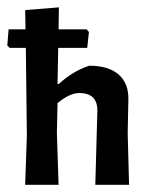

<svg xmlns="http://www.w3.org/2000/svg" viewBox="-23 -512 415 532"><path d="M196.3 -254.2Q170.1 -254.2 136.4 -226.2L134.6 -143L139.3 0H46.7L51.4 -135.5L48.6 -379.4H3.7L-2.8 -386L0.9 -430.8H47.7L46.7 -484.1L140.2 -491.6L139.3 -430.8H216.8L223.4 -423.4L218.7 -379.4H138.3L136.4 -279.4H140.2Q178.5 -315 224.3 -329.9Q277.6 -329.9 305.6 -305.6Q333.6 -281.3 332.7 -236.4L330.8 -143L334.6 0H241.1L246.7 -202.8Q248.6 -254.2 196.3 -254.2Z"/></svg>

Font: Gurajada
Style: Regular
Weight: 400
Designer: Purushoth Kumar Guthula
Foundry: SiliconAndhra, USA.
Version: Version 1.0.3; ttfautohint (v1.2.42-39fb)